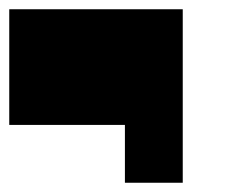

<svg xmlns="http://www.w3.org/2000/svg" viewBox="-20 -270 540 415"><path d="M375 -250V125H250V0H0V-250Z"/></svg>

Font: Bytesized
Style: Regular
Weight: 400
Monospace: yes
Designer: baltdev
Version: Version 1.000